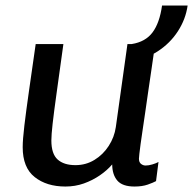

<svg xmlns="http://www.w3.org/2000/svg" viewBox="-20 -672 706 702"><path d="M219.2 10Q150.5 10 106.8 -24.6Q63 -59.2 63 -133.8Q63 -161.5 69.1 -212.9Q75.2 -264.2 85.9 -339.1Q96.5 -414 110.5 -511H211.8Q196.8 -402.2 186.9 -331.4Q177 -260.5 172.4 -219.5Q167.8 -178.5 167.8 -158.5Q167.8 -109.5 190.6 -88.9Q213.5 -68.2 255.8 -68.2Q294 -68.2 325.4 -87.4Q356.8 -106.5 377.5 -138.5Q398.2 -170.5 403.5 -207.5L446 -511H547.2Q540.5 -463.8 534 -419.5Q527.5 -375.2 521.6 -335.1Q515.8 -295 510.8 -260Q505.8 -225 501.4 -196.2Q497 -167.5 494.1 -145.8Q491.2 -124 489.6 -110.1Q488 -96.2 488 -91.8Q488 -78.8 495.6 -72.8Q503.2 -66.8 512.5 -66.8Q523.5 -66.8 537.2 -70.9Q551 -75 559.5 -79.8L550.5 -9.8Q541 -4.5 520.5 2.8Q500 10 471.8 10Q427.8 10 409.1 -11.6Q390.5 -33.2 390.2 -70.8Q371.5 -49 344.9 -30.8Q318.2 -12.5 286.5 -1.2Q254.8 10 219.2 10ZM453 -448.2 461.8 -511Q511.8 -519 537.6 -553.4Q563.5 -587.8 572.5 -651.8H666Q659 -602 630.6 -558Q602.2 -514 556.9 -484.5Q511.5 -455 453 -448.2Z"/></svg>

Font: Chivo Medium
Style: Italic
Weight: 500
Italic angle: -8.05°
Designer: Hector Gatti
Foundry: Omnibus-Type
Version: Version 2.002